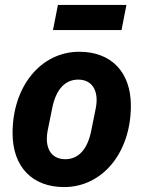

<svg xmlns="http://www.w3.org/2000/svg" viewBox="-20 -747 582 779"><path d="M195 -625H473L493 -727H215ZM240 12C396 12 511 -128 511 -318C511 -456 430 -537 302 -537C146 -537 31 -397 31 -207C31 -69 112 12 240 12ZM245 -101C196 -101 170 -134 170 -184C170 -197 172 -209 173 -215L192 -309C207 -384 244 -424 297 -424C346 -424 372 -391 372 -341C372 -328 370 -316 369 -310L350 -216C335 -141 298 -101 245 -101Z"/></svg>

Font: LVC Sans
Style: Bold Italic
Weight: 700
Italic angle: -11.31°
Designer: Mike Abbink, Paul van der Laan, Pieter van Rosmalen
Foundry: Bold Monday
Version: Version 3.0